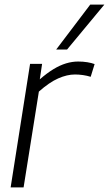

<svg xmlns="http://www.w3.org/2000/svg" viewBox="-20 -810 471 830"><path d="M162 -534 152 -467Q183 -494 211 -511Q239 -528 265.5 -536Q292 -544 318 -544Q339 -544 357.5 -541Q376 -538 389 -533L372 -478Q356 -483 338.5 -485.5Q321 -488 304 -488Q270 -488 231.5 -471Q193 -454 148 -414L82 0H26L110 -534ZM223 -596 370 -790H431L270 -596Z"/></svg>

Font: Georama Light
Style: Italic
Weight: 300
Italic angle: -9°
Designer: Jean-Baptiste Levee
Foundry: Production Type
Version: Version 1.001